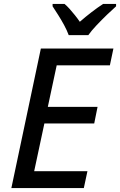

<svg xmlns="http://www.w3.org/2000/svg" viewBox="-20 -962 614 982"><path d="M38.1 0 189 -713.9H560.1L542 -627.9H270L224.6 -415.5H479L461.9 -330.6H207L154.8 -86.4H427.2L408.7 0ZM331.5 -782.2Q322.3 -807.1 307.9 -833.7Q293.5 -860.4 277.6 -885.3Q261.7 -910.2 249 -929.7V-941.9H310.1Q322.8 -931.2 336.2 -916.3Q349.6 -901.4 363 -884.5Q376.5 -867.7 388.2 -850.6Q418.5 -877 449 -900.4Q479.5 -923.8 507.3 -941.9H573.7V-929.7Q555.2 -913.6 527.8 -887.2Q500.5 -860.8 473.9 -832.8Q447.3 -804.7 431.6 -782.2Z"/></svg>

Font: Open Sans Medium
Style: Italic
Weight: 500
Italic angle: -12°
Designer: Monotype Design Team
Foundry: Monotype Imaging Inc.
Version: Version 3.000